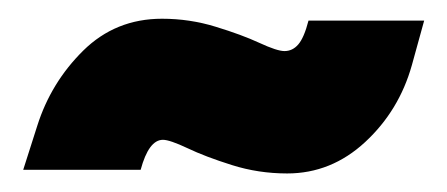

<svg xmlns="http://www.w3.org/2000/svg" viewBox="-20 -462 480 206"><path d="M130.9 -279.8H4.9L20 -327.1Q34.7 -373.5 69.3 -407.7Q104 -441.9 153.8 -441.9Q183.6 -441.9 211.4 -433.3Q239.3 -424.8 258.3 -416Q277.3 -407.2 285.2 -407.2Q293.9 -407.2 300 -414.3Q306.2 -421.4 311 -439.9H435.1L421.9 -392.1Q408.2 -343.3 371.8 -309.6Q335.4 -275.9 288.1 -275.9Q257.3 -275.9 228.8 -284.9Q200.2 -293.9 181.2 -303Q162.1 -312 154.8 -312Q139.6 -312 130.9 -279.8Z"/></svg>

Font: Mikodacs
Style: Regular
Weight: 400
Designer: gluk (gluksza@wp.pl)
Foundry: gluk (gluksza@wp.pl)
Version: Version 0.28